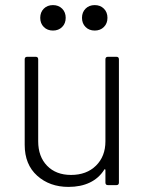

<svg xmlns="http://www.w3.org/2000/svg" viewBox="-20 -727 580 754"><path d="M404 -504H437Q447 -504 447 -494V-10Q447 0 437 0H404Q394 0 394 -10V-59Q394 -62 392 -62.5Q390 -63 389 -60Q368 -27 332.5 -10Q297 7 249 7Q175 7 126 -37Q77 -81 77 -158V-494Q77 -504 87 -504H120Q130 -504 130 -494V-172Q130 -112 165 -76Q200 -40 259 -40Q320 -40 357 -76.5Q394 -113 394 -172V-494Q394 -504 404 -504ZM302 -657Q302 -679 316 -693Q330 -707 352 -707Q374 -707 388 -693Q402 -679 402 -657Q402 -635 388 -621Q374 -607 352 -607Q330 -607 316 -621Q302 -635 302 -657ZM138 -657Q138 -679 152 -693Q166 -707 188 -707Q210 -707 224 -693Q238 -679 238 -657Q238 -635 224 -621Q210 -607 188 -607Q166 -607 152 -621Q138 -635 138 -657Z"/></svg>

Font: Barlow Light
Style: Regular
Weight: 300
Designer: Jeremy Tribby
Foundry: Tribby Type
Version: Version 1.422